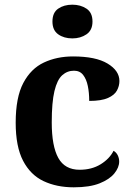

<svg xmlns="http://www.w3.org/2000/svg" viewBox="-20 -790 567 820"><path d="M295 10Q222 10 166 -16.5Q110 -43 78.5 -103.5Q47 -164 47 -266Q47 -374 79.5 -435.5Q112 -497 167.5 -523Q223 -549 292 -549Q389 -549 439.5 -518.5Q490 -488 490 -444Q490 -423 479.5 -403.5Q469 -384 441 -371.5Q413 -359 361 -359Q361 -394 355 -423Q349 -452 335 -470Q321 -488 296 -488Q267 -488 245.5 -468.5Q224 -449 212.5 -401Q201 -353 201 -267Q201 -166 229 -115.5Q257 -65 320 -65Q372 -65 410 -88.5Q448 -112 465 -146Q477 -139 483 -126.5Q489 -114 489 -100Q489 -75 468.5 -49.5Q448 -24 405.5 -7Q363 10 295 10ZM289 -626Q253 -626 228.5 -643.5Q204 -661 204 -698Q204 -736 228.5 -753Q253 -770 289 -770Q324 -770 349.5 -753Q375 -736 375 -698Q375 -661 349.5 -643.5Q324 -626 289 -626Z"/></svg>

Font: Noto Serif Toto
Style: Bold
Weight: 700
Designer: Monotype Design Team
Foundry: Monotype Imaging Inc.
Version: Version 2.001; ttfautohint (v1.8.4.7-5d5b)